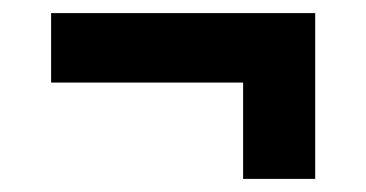

<svg xmlns="http://www.w3.org/2000/svg" viewBox="-20 -388 559 293"><path d="M58 -262V-368H461V-262ZM351 -115V-333H461V-115Z"/></svg>

Font: Bricolage Grotesque 20pt SemiBold
Style: Regular
Weight: 600
Version: Version 1.001;gftools[0.9.33.dev8+g029e19f]